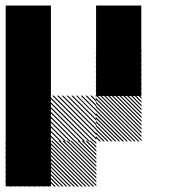

<svg xmlns="http://www.w3.org/2000/svg" viewBox="-21 -687 708 708"><path d="M167.5 -162.5 162.5 -167.5H167.5ZM167.5 -145 145 -167.5H150.8L167.5 -150.8ZM167.5 -127.5 127.5 -167.5H133.3L167.5 -133.3ZM167.5 -110 110 -167.5H115.8L167.5 -115.8ZM167.5 -92.5 92.5 -167.5H97.5L167.5 -97.5ZM167.5 -75 75 -167.5H80.8L167.5 -80.8ZM167.5 -57.5 57.5 -167.5H63.3L167.5 -63.3ZM167.5 -40 40 -167.5H45.8L167.5 -45.8ZM167.5 -22.5 22.5 -167.5H28.3L167.5 -28.3ZM167.5 -5 5 -167.5H10.8L167.5 -10.8ZM155.8 0.8 -0.8 -155.8V-161.7L161.7 0.8ZM138.3 0.8 -0.8 -138.3V-144.2L144.2 0.8ZM120.8 0.8 -0.8 -120.8V-126.7L126.7 0.8ZM103.3 0.8 -0.8 -103.3V-109.2L109.2 0.8ZM85.8 0.8 -0.8 -85.8V-91.7L91.7 0.8ZM68.3 0.8 -0.8 -68.3V-74.2L74.2 0.8ZM50.8 0.8 -0.8 -50.8V-56.7L56.7 0.8ZM33.3 0.8 -0.8 -33.3V-39.2L39.2 0.8ZM15.8 0.8 -0.8 -15.8V-21.7L21.7 0.8ZM167.5 -167.5H168.3L167.5 -168.3ZM333.3 -500H500V-333.3H333.3ZM334.2 -155.8 322.5 -167.5H328.3L334.2 -161.7ZM334.2 -141.7 308.3 -167.5H314.2L334.2 -147.5ZM334.2 -127.5 294.2 -167.5H300L334.2 -133.3ZM334.2 -113.3 280 -167.5H285.8L334.2 -119.2ZM334.2 -99.2 265.8 -167.5H271.7L334.2 -105ZM334.2 -85 251.7 -167.5H257.5L334.2 -90.8ZM334.2 -70.8 237.5 -167.5H243.3L334.2 -76.7ZM334.2 -56.7 223.3 -167.5H229.2L334.2 -62.5ZM334.2 -42.5 209.2 -167.5H215L334.2 -48.3ZM334.2 -28.3 195 -167.5H200.8L334.2 -34.2ZM334.2 -14.2 180.8 -167.5H186.7L334.2 -20ZM334.2 0 166.7 -167.5H172.5L334.2 -5.8ZM320.8 0.8 165.8 -154.2V-160L326.7 0.8ZM306.7 0.8 165.8 -140V-145.8L312.5 0.8ZM292.5 0.8 165.8 -125.8V-131.7L298.3 0.8ZM278.3 0.8 165.8 -111.7V-117.5L284.2 0.8ZM263.3 0.8 165.8 -96.7V-103.3L270 0.8ZM250 0.8 165.8 -83.3V-89.2L255.8 0.8ZM235.8 0.8 165.8 -69.2V-75L241.7 0.8ZM221.7 0.8 165.8 -55V-60.8L227.5 0.8ZM207.5 0.8 165.8 -40.8V-46.7L213.3 0.8ZM193.3 0.8 165.8 -26.7V-32.5L199.2 0.8ZM179.2 0.8 165.8 -12.5V-18.3L185 0.8ZM500.8 -322.5 489.2 -334.2H495L500.8 -328.3ZM500.8 -308.3 475 -334.2H480.8L500.8 -314.2ZM500.8 -294.2 460.8 -334.2H466.7L500.8 -300ZM500.8 -280 446.7 -334.2H452.5L500.8 -285.8ZM500.8 -265.8 432.5 -334.2H438.3L500.8 -271.7ZM500.8 -251.7 418.3 -334.2H424.2L500.8 -257.5ZM500.8 -237.5 404.2 -334.2H410L500.8 -243.3ZM500.8 -223.3 390 -334.2H395.8L500.8 -229.2ZM500.8 -209.2 375.8 -334.2H381.7L500.8 -215ZM500.8 -195 361.7 -334.2H367.5L500.8 -200.8ZM500.8 -180.8 347.5 -334.2H353.3L500.8 -186.7ZM500.8 -166.7 333.3 -334.2H339.2L500.8 -172.5ZM487.5 -165.8 332.5 -320.8V-326.7L493.3 -165.8ZM473.3 -165.8 332.5 -306.7V-312.5L479.2 -165.8ZM459.2 -165.8 332.5 -292.5V-298.3L465 -165.8ZM445 -165.8 332.5 -278.3V-284.2L450.8 -165.8ZM430 -165.8 332.5 -263.3V-270L436.7 -165.8ZM416.7 -165.8 332.5 -250V-255.8L422.5 -165.8ZM402.5 -165.8 332.5 -235.8V-241.7L408.3 -165.8ZM388.3 -165.8 332.5 -221.7V-227.5L394.2 -165.8ZM374.2 -165.8 332.5 -207.5V-213.3L380 -165.8ZM360 -165.8 332.5 -193.3V-199.2L365.8 -165.8ZM345.8 -165.8 332.5 -179.2V-185L351.7 -165.8ZM334.2 -329.2 329.2 -334.2H334.2ZM334.2 -311.7 311.7 -334.2H317.5L334.2 -317.5ZM334.2 -294.2 294.2 -334.2H300L334.2 -300ZM334.2 -276.7 276.7 -334.2H282.5L334.2 -282.5ZM334.2 -259.2 259.2 -334.2H264.2L334.2 -264.2ZM334.2 -241.7 241.7 -334.2H247.5L334.2 -247.5ZM334.2 -224.2 224.2 -334.2H230L334.2 -230ZM334.2 -206.7 206.7 -334.2H212.5L334.2 -212.5ZM334.2 -189.2 189.2 -334.2H195L334.2 -195ZM334.2 -171.7 171.7 -334.2H177.5L334.2 -177.5ZM322.5 -165.8 165.8 -322.5V-328.3L328.3 -165.8ZM305 -165.8 165.8 -305V-310.8L310.8 -165.8ZM287.5 -165.8 165.8 -287.5V-293.3L293.3 -165.8ZM270 -165.8 165.8 -270V-275.8L275.8 -165.8ZM252.5 -165.8 165.8 -252.5V-258.3L258.3 -165.8ZM235 -165.8 165.8 -235V-240.8L240.8 -165.8ZM217.5 -165.8 165.8 -217.5V-223.3L223.3 -165.8ZM200 -165.8 165.8 -200V-205.8L205.8 -165.8ZM182.5 -165.8 165.8 -182.5V-188.3L188.3 -165.8ZM334.2 -334.2H335L334.2 -335ZM500.8 -495.8 495.8 -500.8H500.8ZM500.8 -478.3 478.3 -500.8H484.2L500.8 -484.2ZM500.8 -460.8 460.8 -500.8H466.7L500.8 -466.7ZM500.8 -443.3 443.3 -500.8H449.2L500.8 -449.2ZM500.8 -425.8 425.8 -500.8H430.8L500.8 -430.8ZM500.8 -408.3 408.3 -500.8H414.2L500.8 -414.2ZM500.8 -390.8 390.8 -500.8H396.7L500.8 -396.7ZM500.8 -373.3 373.3 -500.8H379.2L500.8 -379.2ZM500.8 -355.8 355.8 -500.8H361.7L500.8 -361.7ZM500.8 -338.3 338.3 -500.8H344.2L500.8 -344.2ZM489.2 -332.5 332.5 -489.2V-495L495 -332.5ZM471.7 -332.5 332.5 -471.7V-477.5L477.5 -332.5ZM454.2 -332.5 332.5 -454.2V-460L460 -332.5ZM436.7 -332.5 332.5 -436.7V-442.5L442.5 -332.5ZM419.2 -332.5 332.5 -419.2V-425L425 -332.5ZM401.7 -332.5 332.5 -401.7V-407.5L407.5 -332.5ZM384.2 -332.5 332.5 -384.2V-390L390 -332.5ZM366.7 -332.5 332.5 -366.7V-372.5L372.5 -332.5ZM349.2 -332.5 332.5 -349.2V-355L355 -332.5ZM500.8 -500.8H501.7L500.8 -501.7ZM0 -166.7H166.7V0H0ZM0 -333.3H166.7V0H0ZM0 -500H166.7V-166.7H0ZM333.3 -666.7H500V-500H333.3ZM0 -666.7H166.7V-333.3H0Z"/></svg>

Font: 0xA000-Pixelated
Style: Pixelated
Weight: 400
Version: Version 0.1